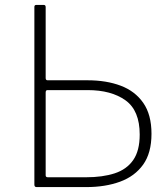

<svg xmlns="http://www.w3.org/2000/svg" viewBox="-20 -762 677 782"><path d="M597 -217Q597 -139 563 -91.5Q529 -44 469 -22Q409 0 331 0H129Q120 0 120 -10V-734Q120 -738 122 -740Q124 -742 128 -742H158Q166 -742 166 -733V-444Q166 -435 174 -435H337Q413 -435 471.5 -413Q530 -391 563.5 -343Q597 -295 597 -217ZM549 -214Q549 -312 491 -353.5Q433 -395 337 -395H173Q166 -395 166 -385V-48Q166 -40 175 -40H330Q398 -40 447 -56Q496 -72 522.5 -110Q549 -148 549 -214Z"/></svg>

Font: Libre Franklin Thin
Style: Regular
Weight: 100
Designer: Pablo Impallari, Rodrigo Fuenzalida, Nhung Nguyen
Foundry: Impallari Type
Version: Version 3.000